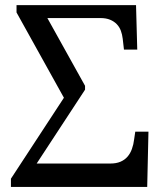

<svg xmlns="http://www.w3.org/2000/svg" viewBox="-20 -734 645 754"><path d="M413.1 -91.8Q436.5 -91.8 453.1 -98.9Q469.7 -106 480.7 -118.7Q491.7 -131.3 498 -148.9Q504.4 -166.5 506.8 -187L511.2 -216.8H563L558.1 0H22.9V-32.2L231 -350.1L44.9 -685.1V-713.9H514.2L519 -539.1H466.8L461.9 -582Q460 -598.6 454.6 -613.3Q449.2 -627.9 438.7 -638.9Q428.2 -649.9 412.4 -656.5Q396.5 -663.1 374 -663.1H166L314 -397V-381.8L124 -91.8Z"/></svg>

Font: Droid-TTFautohint Serif
Style: Regular
Weight: 400
Foundry: Ascender Corporation
Version: Version 1.00; ttfautohint (v1.00rc1.4-1a1c-dirty) -l 8 -r 50